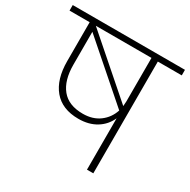

<svg xmlns="http://www.w3.org/2000/svg" viewBox="-197 -895 1038 1049"><g transform="rotate(30 322.0 -370.0)"><path d="M676 -705H525V0H485V-324Q463 -274 416.5 -245.5Q370 -217 305 -217Q202 -217 148.5 -281Q95 -345 95 -460V-705H-32V-740H676ZM485 -705H134L483 -400Q485 -418 485 -430ZM312 -253Q374 -253 416.5 -284.5Q459 -316 476 -368L134 -667V-460Q134 -361 178 -307Q222 -253 312 -253Z"/></g></svg>

Font: Fz Poppins ExtLt
Style: Regular
Weight: 200
Designer: Ninad Kale (Devanagari), Jonny Pinhorn (Latin)
Foundry: Indian Type Foundry
Version: Vit hóa bi Vntype.Com & FontZin.Com